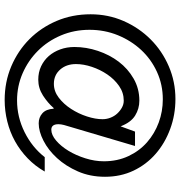

<svg xmlns="http://www.w3.org/2000/svg" viewBox="6 -778 787 840"><g transform="rotate(90 400.0 -357.5)"><path d="M534.2 -270Q529.8 -256.8 526.4 -243.4Q522.9 -230 522.9 -219.2Q522.9 -188 546.9 -188Q569.8 -188 594.5 -209Q619.1 -230 639.2 -262.9Q659.2 -295.9 672.1 -336.9Q685.1 -377.9 685.1 -418Q685.1 -477.1 662.6 -525.1Q640.1 -573.2 602.1 -606.7Q564 -640.1 515.4 -658Q466.8 -675.8 414.1 -675.8Q350.1 -675.8 294.4 -650.4Q238.8 -625 198 -581.1Q157.2 -537.1 133.5 -479Q109.9 -420.9 109.9 -355Q109.9 -288.1 134.5 -230Q159.2 -171.9 201.7 -129.4Q244.1 -86.9 300 -62.5Q356 -38.1 418.9 -38.1Q491.2 -38.1 557.6 -71Q624 -104 667 -159.2H730Q706.1 -117.2 672.1 -84.5Q638.2 -51.8 597.7 -29.3Q557.1 -6.8 511 4.6Q464.8 16.1 417 16.1Q337.9 16.1 269.5 -12.9Q201.2 -42 150.6 -92.5Q100.1 -143.1 71 -211.4Q42 -279.8 42 -359.9Q42 -437 71.5 -504.4Q101.1 -571.8 151.6 -622.3Q202.1 -672.9 269.5 -701.9Q336.9 -731 413.1 -731Q481.9 -731 543.9 -708Q606 -685.1 652.6 -644.5Q699.2 -604 726.1 -547.6Q752.9 -491.2 752.9 -422.9Q752.9 -357.9 729.5 -304.4Q706.1 -251 671.1 -212.9Q636.2 -174.8 595.2 -153.8Q554.2 -132.8 519 -132.8Q493.2 -132.8 475.1 -148.9Q457 -165 455.1 -198.2H452.1Q429.2 -171.9 397.2 -151.4Q365.2 -130.9 328.1 -130.9Q295.9 -130.9 269.5 -143.3Q243.2 -155.8 224.6 -177Q206.1 -198.2 195.6 -227.1Q185.1 -255.9 185.1 -289.1Q185.1 -340.8 202.1 -391.8Q219.2 -442.9 249.5 -482.9Q279.8 -522.9 323.5 -548.1Q367.2 -573.2 419.9 -573.2Q455.1 -573.2 485.1 -554.7Q515.1 -536.1 532.2 -491.2L555.2 -554.2H618.2L534.2 -270ZM419.9 -504.9Q384.8 -504.9 355.5 -484.4Q326.2 -463.9 305.2 -432.9Q284.2 -401.9 272 -365.5Q259.8 -329.1 259.8 -295.9Q259.8 -253.9 283.9 -226.6Q308.1 -199.2 346.2 -199.2Q378.9 -199.2 407 -220.7Q435.1 -242.2 456.1 -274.7Q477.1 -307.1 489 -344Q501 -380.9 501 -412.1Q501 -430.2 494.4 -447Q487.8 -463.9 476.3 -476.3Q464.8 -488.8 450.4 -496.8Q436 -504.9 419.9 -504.9Z"/></g></svg>

Font: XB Khoramshahr
Style: Regular
Weight: 400
Designer: Behnam
Foundry: Irmug
Version: Version 8.005 2009